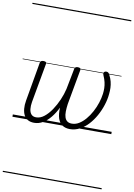

<svg xmlns="http://www.w3.org/2000/svg" viewBox="-144 -1076 1146 1641"><g transform="rotate(10 429.0 -255.0)"><path d="M191 19Q160 19 137.5 7Q115 -5 102.5 -28.5Q90 -52 87 -84.5Q84 -117 91 -157L150 -495Q152 -505 158.5 -510Q165 -515 179 -515Q195 -515 200.5 -509.5Q206 -504 204 -494L143 -154Q137 -119 140 -91Q143 -63 157.5 -46.5Q172 -30 200 -30Q236 -30 269.5 -56.5Q303 -83 331.5 -125.5Q360 -168 381.5 -217.5Q403 -267 414 -315L449 -495Q451 -504 457.5 -509Q464 -514 477 -514Q492 -514 498 -508.5Q504 -503 502 -493L447 -189Q442 -153 441.5 -123.5Q441 -94 448 -73Q455 -52 470 -41Q485 -30 510 -30Q542 -30 571.5 -48Q601 -66 627.5 -97Q654 -128 675 -167Q696 -206 709.5 -247.5Q723 -289 728 -328Q731 -352 730.5 -376.5Q730 -401 724 -427.5Q718 -454 705 -483Q700 -494 701 -502Q702 -510 708.5 -514.5Q715 -519 725 -519Q736 -519 743 -512Q750 -505 755 -492Q768 -468 774.5 -441.5Q781 -415 782 -388.5Q783 -362 780 -335Q776 -288 760 -238Q744 -188 718.5 -142Q693 -96 660 -60Q627 -24 586.5 -2.5Q546 19 501 19Q463 19 436 1.5Q409 -16 396.5 -53Q384 -90 387 -147Q363 -98 332.5 -60.5Q302 -23 266.5 -2Q231 19 191 19ZM0 469H858V479H0ZM0 -20H858V0H0ZM0 -505H858V-500H0ZM0 -989H858V-979H0Z"/></g></svg>

Font: Playwrite DE VA Guides
Style: Regular
Weight: 400
Designer: Veronika Burian, José Scaglione
Foundry: TypeTogether
Version: Version 1.003